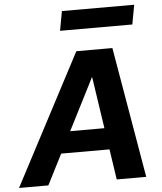

<svg xmlns="http://www.w3.org/2000/svg" viewBox="-88 -972 862 1024"><g transform="rotate(-5 342.5 -460.0)"><path d="M-28 0 340 -700H533L653 0H495L412 -555H411L129 0ZM106 -163 165 -278H541L558 -163ZM263 -816 282 -920H669L650 -816Z"/></g></svg>

Font: DM Sans 28pt Black
Style: Italic
Weight: 900
Italic angle: -10°
Version: Version 4.004;gftools[0.9.30]